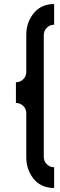

<svg xmlns="http://www.w3.org/2000/svg" viewBox="-20 -823 293 942"><path d="M237.8 99.1H245.6V-2.4Q224.6 -2.4 209.7 -17.3Q194.8 -32.2 194.8 -53.2V-199.2V-650.9Q194.8 -671.9 209.7 -686.8Q224.6 -701.7 245.6 -701.7V-803.2Q182.6 -803.2 145.8 -758.5Q108.9 -713.9 108.9 -650.9V-470.2Q108.9 -449.2 94 -434.3Q79.1 -419.4 58.1 -419.4V-317.9Q79.1 -317.9 94 -303.2Q108.9 -288.6 108.9 -267.6V-53.2Q108.9 7.8 143.1 52Q177.2 96.2 237.8 99.1Z"/></svg>

Font: OSP-DIN
Style: DIN
Weight: 500
Width: 3
Version: Version 001.000